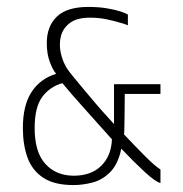

<svg xmlns="http://www.w3.org/2000/svg" viewBox="-20 -526 529 554"><path d="M192 8Q137 8 105 -13Q73 -34 59.5 -71Q46 -108 46 -157Q46 -222 71 -260.5Q96 -299 142 -313Q133 -323 124 -346.5Q115 -370 115 -402Q115 -450 144 -478Q173 -506 235 -506Q265 -506 288.5 -502Q312 -498 327.5 -493Q343 -488 349 -484V-453Q345 -455 328.5 -460Q312 -465 289 -470Q266 -475 240 -475Q202 -475 182 -460Q162 -445 156 -422.5Q150 -400 155 -375Q160 -350 173 -329Q178 -321 192 -304Q206 -287 223.5 -266Q241 -245 258.5 -224.5Q276 -204 290 -189Q304 -174 309 -168V-283H443V-255H340Q340 -221 339.5 -200Q339 -179 339 -166Q339 -153 338 -138Q371 -103 399 -75Q427 -47 443 -37V2Q429 -1 398 -29.5Q367 -58 330 -97Q321 -53 298.5 -30Q276 -7 247.5 0.5Q219 8 192 8ZM193 -19Q243 -19 272 -47.5Q301 -76 303 -124Q262 -170 222 -214.5Q182 -259 160 -286Q124 -276 102 -246.5Q80 -217 80 -156Q80 -87 111 -53Q142 -19 193 -19Z"/></svg>

Font: Alumni Sans Thin ExtraLight
Style: Regular
Weight: 250
Version: Version 1.018